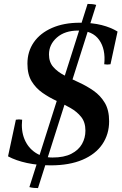

<svg xmlns="http://www.w3.org/2000/svg" viewBox="-20 -830 624 980"><path d="M130 125 427 -810Q438 -810 449.5 -809Q461 -808 471 -805L174 130Q163 130 152 129Q141 128 130 125ZM239 14Q174 14 118 2Q62 -10 21 -32L61 -219Q77 -222 93 -219Q87 -163 105 -119.5Q123 -76 160.5 -51Q198 -26 248 -26Q307 -26 344 -45Q381 -64 398.5 -95Q416 -126 416 -163Q416 -206 394.5 -233Q373 -260 339.5 -279Q306 -298 268 -315.5Q230 -333 196.5 -356.5Q163 -380 141.5 -415Q120 -450 120 -505Q120 -567 152.5 -614Q185 -661 245.5 -687.5Q306 -714 387 -714Q452 -714 499 -702Q546 -690 580 -669L544 -502Q528 -499 512 -502Q520 -579 486 -626.5Q452 -674 379 -674Q311 -674 270.5 -638.5Q230 -603 230 -552Q230 -513 252 -488Q274 -463 309 -445Q344 -427 383.5 -409Q423 -391 458 -366.5Q493 -342 515 -305Q537 -268 537 -211Q537 -145 502.5 -94Q468 -43 401 -14.5Q334 14 239 14Z"/></svg>

Font: Poltawski Nowy Medium
Style: Italic
Weight: 500
Italic angle: -12°
Version: Version 1.001;gftools[0.9.25]